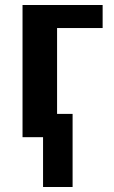

<svg xmlns="http://www.w3.org/2000/svg" viewBox="-20 -548 457 767"><path d="M152 199V0H70V-528H390V-436H208V-93H270V199Z"/></svg>

Font: Libra Sans
Style: Bold
Weight: 700
Foundry: Context Ltd
Version: Version 1.000